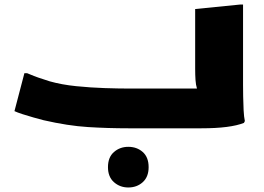

<svg xmlns="http://www.w3.org/2000/svg" viewBox="-20 -568 1168 850"><path d="M88 -244H100Q111 -239 130.5 -231.5Q150 -224 169.5 -218Q189 -212 200 -208Q253 -193 317.5 -186.5Q382 -180 443.5 -178Q505 -176 548 -176H852Q847 -192 845.5 -214Q844 -236 844 -264V-528L1044 -548H1056V-192Q1056 -172 1056.5 -141Q1057 -110 1058.5 -80Q1060 -50 1064 -32L1060 -24Q1000 0 872 0H548Q458 0 369.5 -5.5Q281 -11 172 -36Q153 -41 128 -48Q103 -55 80 -62.5Q57 -70 44 -76ZM458 172Q458 128 484.5 105Q511 82 548 82Q586 82 612 105Q638 128 638 172Q638 215 612 238.5Q586 262 548 262Q511 262 484.5 238.5Q458 215 458 172Z"/></svg>

Font: Kufam Black
Style: Regular
Weight: 900
Designer: Wael Morcos, Artur Schmal
Foundry: Original Type
Version: Version 1.301; ttfautohint (v1.8.3)